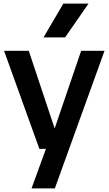

<svg xmlns="http://www.w3.org/2000/svg" viewBox="-20 -828 604 1068"><path d="M199 0 2.5 -545.5H140L284 -113.5L431.5 -545.5H561.5L285 220H155.5L235.5 0ZM222 -620 332.5 -808H472.5L342 -620Z"/></svg>

Font: Encode Sans SmBold
Style: Regular
Weight: 600
Designer: Multiple Designers
Foundry: Impallari Type
Version: Version 3.002; ttfautohint (v1.8.3) -l 8 -r 50 -G 200 -x 14 